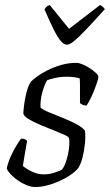

<svg xmlns="http://www.w3.org/2000/svg" viewBox="-20 -753 442 773"><path d="M122 0Q105 0 86 -8Q67 -16 50 -28Q33 -40 21.5 -53Q10 -66 7 -75Q13 -101 24.5 -126Q36 -151 48 -170Q60 -189 65 -195Q71 -195 75.5 -194Q80 -193 83.5 -190.5Q87 -188 89 -185Q86 -168 81 -139.5Q76 -111 72 -85Q87 -72 110 -61.5Q133 -51 155 -51Q178 -51 196.5 -57Q215 -63 228 -69Q236 -77 242.5 -93.5Q249 -110 253.5 -130.5Q258 -151 259 -169Q260 -187 258 -197Q256 -203 237.5 -211Q219 -219 193 -229.5Q167 -240 140.5 -251Q114 -262 95.5 -273.5Q77 -285 74 -295Q74 -306 77 -330.5Q80 -355 87 -382Q94 -409 105 -425Q113 -433 130 -445.5Q147 -458 172 -470.5Q197 -483 226.5 -491.5Q256 -500 288 -500Q297 -500 312 -494Q327 -488 341.5 -478.5Q356 -469 366 -459.5Q376 -450 376 -444Q376 -436 368 -413Q360 -390 349 -365.5Q338 -341 328 -328Q323 -328 317.5 -329.5Q312 -331 308 -333.5Q304 -336 302 -338Q302 -352 302 -370.5Q302 -389 302 -407.5Q302 -426 301 -437Q291 -441 277 -442.5Q263 -444 249 -444Q221 -444 199 -438.5Q177 -433 170 -430Q160 -415 151 -383.5Q142 -352 143 -320Q153 -311 177 -301Q201 -291 230 -279.5Q259 -268 284.5 -255Q310 -242 322 -227Q325 -205 322 -175Q319 -145 312 -118Q305 -91 294 -75Q281 -60 260.5 -46.5Q240 -33 216 -22.5Q192 -12 167.5 -6Q143 0 122 0ZM249 -573Q238 -573 225.5 -587Q213 -601 197 -632.5Q181 -664 159 -716Q162 -720 166 -724.5Q170 -729 180 -733L258 -637L383 -733Q390 -729 395.5 -724Q401 -719 402 -716Q355 -664 325 -632.5Q295 -601 277.5 -587Q260 -573 249 -573Z"/></svg>

Font: Texturina Medium 12pt Thin
Style: Italic
Weight: 250
Italic angle: -11°
Version: Version 1.002